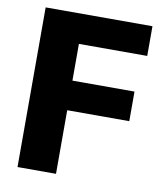

<svg xmlns="http://www.w3.org/2000/svg" viewBox="-81 -776 708 842"><g transform="rotate(10 273.5 -355.5)"><path d="M502 -415V-283.2H225.6V0H54.2V-710.9H529.8V-578.6H225.6V-415Z"/></g></svg>

Font: Vazirmatn RD Black
Style: Regular
Weight: 900
Designer: Saber Rastikerdar
Foundry: Saber Rastikerdar
Version: Version 32.102